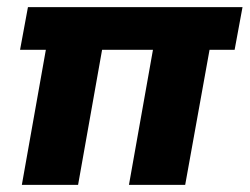

<svg xmlns="http://www.w3.org/2000/svg" viewBox="-20 -516 697 536"><path d="M41 0 108 -377H36L58 -496H657L635 -377H565L497 0H340L407 -377H265L198 0Z"/></svg>

Font: Rethink Sans ExtraBold
Style: Italic
Weight: 800
Italic angle: -10°
Designer: The Rethink Sans project authors (Hans Thiessen). DM Sans designed by Colophon Foundry.
Foundry: Rethink Communications LLC
Version: Version 1.001